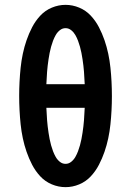

<svg xmlns="http://www.w3.org/2000/svg" viewBox="-20 -763 540 791"><path d="M250 8Q221 8 193.5 -3.5Q166 -15 146 -36.5Q126 -58 112.5 -84Q99 -110 89.5 -137.5Q80 -165 74 -193.5Q68 -222 65 -251Q62 -280 60.5 -309Q59 -338 59 -368Q59 -397 60.5 -426Q62 -455 65 -484Q68 -513 74 -541.5Q80 -570 89.5 -597.5Q99 -625 112.5 -651Q126 -677 146 -698.5Q166 -720 193.5 -731.5Q221 -743 250 -743Q279 -743 306.5 -731.5Q334 -720 354 -698.5Q374 -677 387.5 -651Q401 -625 410.5 -597.5Q420 -570 426 -541.5Q432 -513 435 -484Q438 -455 439.5 -426Q441 -397 441 -367Q441 -338 439.5 -309Q438 -280 435 -251Q432 -222 426 -193.5Q420 -165 410.5 -137.5Q401 -110 387.5 -84Q374 -58 354 -36.5Q334 -15 306.5 -3.5Q279 8 250 8ZM171 -416H329Q328 -429 327.5 -442Q327 -455 326 -467.5Q325 -480 323.5 -493Q322 -506 320 -519Q318 -532 315.5 -545Q313 -558 309.5 -570.5Q306 -583 301.5 -595Q297 -607 290.5 -618.5Q284 -630 273.5 -638.5Q263 -647 250 -647Q237 -647 226.5 -638.5Q216 -630 209.5 -618.5Q203 -607 198.5 -595Q194 -583 190.5 -570.5Q187 -558 184.5 -545Q182 -532 180 -519Q178 -506 176.5 -493Q175 -480 174 -467.5Q173 -455 172.5 -442Q172 -429 171 -416ZM250 -88Q263 -88 273.5 -96.5Q284 -105 290.5 -116.5Q297 -128 301.5 -140Q306 -152 309.5 -164.5Q313 -177 315.5 -190Q318 -203 320 -216Q322 -229 323.5 -242Q325 -255 326 -267.5Q327 -280 327.5 -293Q328 -306 329 -319H171Q172 -306 172.5 -293Q173 -280 174 -267.5Q175 -255 176.5 -242Q178 -229 180 -216Q182 -203 184.5 -190Q187 -177 190.5 -164.5Q194 -152 198.5 -140Q203 -128 209.5 -116.5Q216 -105 226.5 -96.5Q237 -88 250 -88Z"/></svg>

Font: Iosevka Custom
Style: Bold
Weight: 700
Monospace: yes
Designer: Belleve Invis
Foundry: Belleve Invis
Version: Version 30.3.3; ttfautohint (v1.8.3)